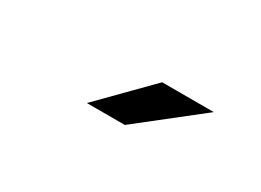

<svg xmlns="http://www.w3.org/2000/svg" viewBox="-21 -912 643 473"><g transform="rotate(30 300.0 -675.5)"><path d="M216 -607 351 -744H498L324 -607Z"/></g></svg>

Font: Montserrat SemiBold
Style: Regular
Weight: 600
Designer: Julieta Ulanovsky
Foundry: Julieta Ulanovsky
Version: Version 9.000; ttfautohint (v1.8.4.7-5d5b)